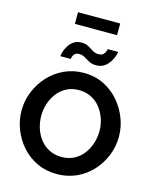

<svg xmlns="http://www.w3.org/2000/svg" viewBox="-156 -1210 1067 1319"><g transform="rotate(15 378.0 -551.0)"><path d="M377 5Q299 5 235.5 -25Q172 -55 126.5 -106.5Q81 -158 56 -222.5Q31 -287 31 -355Q31 -426 57.5 -490.5Q84 -555 130.5 -605.5Q177 -656 240.5 -685.5Q304 -715 380 -715Q457 -715 520.5 -684Q584 -653 629 -601Q674 -549 699 -485Q724 -421 724 -353Q724 -283 698 -218.5Q672 -154 625.5 -103.5Q579 -53 515.5 -24Q452 5 377 5ZM171 -355Q171 -309 185 -266Q199 -223 225.5 -189.5Q252 -156 290.5 -136.5Q329 -117 378 -117Q428 -117 467 -137.5Q506 -158 532 -192.5Q558 -227 571.5 -269.5Q585 -312 585 -355Q585 -401 570.5 -443.5Q556 -486 529.5 -519.5Q503 -553 464.5 -572.5Q426 -592 378 -592Q327 -592 288.5 -571.5Q250 -551 224 -517Q198 -483 184.5 -441Q171 -399 171 -355ZM445 -787Q415 -787 393.5 -798.5Q372 -810 354 -821Q336 -832 314 -832Q292 -832 281.5 -820.5Q271 -809 268.5 -797Q266 -785 266 -784H192Q192 -793 198 -814Q204 -835 217.5 -857.5Q231 -880 253.5 -896Q276 -912 309 -912Q340 -912 360 -900Q380 -888 398.5 -876.5Q417 -865 441 -865Q465 -865 476 -877Q487 -889 490.5 -901Q494 -913 494 -915H568Q568 -908 562 -888Q556 -868 541.5 -844.5Q527 -821 503.5 -804Q480 -787 445 -787ZM231 -1024V-1107H531V-1024Z"/></g></svg>

Font: Raleway Thin
Style: Bold
Weight: 700
Version: Version 4.026